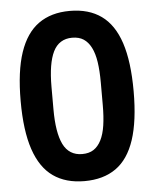

<svg xmlns="http://www.w3.org/2000/svg" viewBox="-52 -743 642 799"><g transform="rotate(-5 269.5 -343.5)"><path d="M269 12Q191 12 138.5 -25Q86 -62 59.5 -140.5Q33 -219 33 -343Q33 -467 59.5 -545.5Q86 -624 138.5 -661.5Q191 -699 269 -699Q348 -699 400.5 -661.5Q453 -624 479 -545.5Q505 -467 505 -343Q505 -219 479 -140.5Q453 -62 400.5 -25Q348 12 269 12ZM269 -101Q298 -101 317 -113.5Q336 -126 348.5 -150.5Q361 -175 366.5 -211.5Q372 -248 372 -297V-391Q372 -440 366.5 -476.5Q361 -513 348.5 -537.5Q336 -562 317 -574.5Q298 -587 269 -587Q242 -587 222 -574.5Q202 -562 190 -537.5Q178 -513 172 -476.5Q166 -440 166 -391V-297Q166 -248 172 -211.5Q178 -175 190 -150.5Q202 -126 222 -113.5Q242 -101 269 -101Z"/></g></svg>

Font: Archivo ExtraCondensed
Style: Bold
Weight: 700
Width: 2
Designer: Hector Gatti
Foundry: Omnibus-Type
Version: Version 2.001